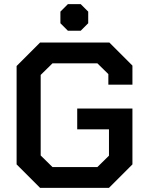

<svg xmlns="http://www.w3.org/2000/svg" viewBox="-20 -905 708 925"><path d="M60 -113V-587L173 -700H507L618 -589V-497H502V-548L449 -600H233L176 -544V-156L233 -100H449L505 -155V-282H352V-382H618V-113L505 0H173ZM271 -793V-849L307 -885H369L405 -849V-793L369 -757H307Z"/></svg>

Font: Chakra Petch SemiBold
Style: Regular
Weight: 600
Designer: Katatrad Aksorn Co.,Ltd.
Foundry: Cadson Demak Co.,Ltd.
Version: Version 1.000; ttfautohint (v1.6)